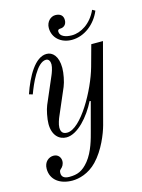

<svg xmlns="http://www.w3.org/2000/svg" viewBox="-132 -723 775 1047"><g transform="rotate(-15 256.0 -200.0)"><path d="M234 -589C234 -533 279 -494 340 -494C411 -494 475 -545 504 -615L488 -624C456 -553 397 -518 346 -518C310 -518 279 -530 279 -557C279 -565 283 -570 295 -570C311 -570 330 -581 330 -609C330 -635 313 -648 286 -648C260 -648 234 -624 234 -589ZM24 150C24 212 74 248 144 248C181 248 237 234 283 186C338 129 371 44 383 0L501 -444H435L402 -324C368 -202 262 -12 184 -12C160 -12 149 -24 149 -50C149 -68 160 -98 165 -109L229 -258C240 -284 249 -331 249 -360C249 -428 218 -456 185 -456C120 -456 68 -362 36 -268L56 -262C75 -314 122 -426 174 -426C190 -426 197 -411 197 -394C197 -376 186 -346 181 -335L117 -186C107 -163 97 -113 97 -84C97 -20 132 12 174 12C237 12 307 -68 346 -147L352 -145L309 16C300 50 282 122 243 170C208 213 178 224 133 224C101 224 90 210 90 192C90 180 92 176 99 170C109 162 118 148 118 130C118 112 106 90 78 90C52 90 24 110 24 150Z"/></g></svg>

Font: Old Standard
Style: Italic
Weight: 400
Italic angle: -15.2°
Designer: Alexey Kryukov <alexios@thessalonica.org.ru>
Version: Version 2.0